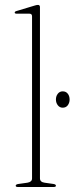

<svg xmlns="http://www.w3.org/2000/svg" viewBox="-20 -744 297 764"><path d="M139 -715.5V-34.5Q139 -19.5 157.5 -17L192.5 -12Q202.5 -10.5 202.5 -5Q202.5 0 194 0H50.5Q42.5 0 42.5 -5Q42.5 -10.5 53.5 -12L89 -17Q107.5 -20 107.5 -34V-679Q107.5 -689.5 97.5 -689.5H47Q38.5 -689.5 38.5 -694Q38.5 -698.5 47 -700.5L115 -721Q125.5 -724.5 131 -724.5Q139 -724.5 139 -715.5ZM229.5 -315.5Q217.5 -315.5 210 -325.2Q202.5 -335 202.5 -348Q202.5 -361.5 210 -371Q217.5 -380.5 229.5 -380.5Q242.5 -380.5 249.8 -371Q257 -361.5 257 -348Q257 -335 249.8 -325.2Q242.5 -315.5 229.5 -315.5Z"/></svg>

Font: Fraunces 72pt S000 Thin
Style: Regular
Weight: 100
Version: Version 1.000; ttfautohint (v1.8.3)